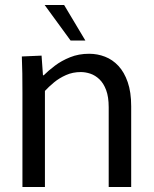

<svg xmlns="http://www.w3.org/2000/svg" viewBox="-20 -745 612 765"><path d="M69.4 -375.5Q69.4 -417.7 68.9 -452.7Q68.4 -487.7 67 -520L145.6 -523.4L151.2 -445.2H154.4Q172.2 -463.1 198.6 -483.1Q224.9 -503.1 259.3 -516.9Q293.6 -530.8 335.1 -530.8Q368.3 -530.8 398.4 -519.1Q428.6 -507.4 451.8 -482.5Q475.1 -457.5 488.9 -417.7Q502.7 -377.9 502.7 -321.7V0H413.1V-317.7Q413.1 -358.9 402.9 -386.1Q392.7 -413.2 376.2 -429Q359.7 -444.8 340.2 -451.4Q320.6 -457.9 301.9 -457.9Q269.8 -457.9 243 -445.9Q216.1 -434 195.1 -416.6Q174.1 -399.2 159 -382.7V0H69.4ZM261.3 -583.4 157.9 -725.1H235.5L320.2 -583.4Z"/></svg>

Font: Murecho Thin
Style: Regular
Weight: 100
Designer: Neil Summerour
Foundry: Positype
Version: Version 1.010